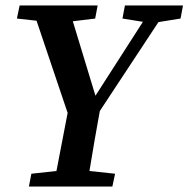

<svg xmlns="http://www.w3.org/2000/svg" viewBox="-20 -684 691 704"><path d="M42 -616 52 -664H338L329 -616L247 -606L330 -333L504 -604L429 -616L438 -664H651L642 -616L561 -603L346 -277Q336 -222 326.5 -167.5Q317 -113 308 -57L402 -47L392 0H86L95 -47L187 -57L228 -270L114 -608Z"/></svg>

Font: Source Serif 4 Semibold
Style: Italic
Weight: 600
Italic angle: -12°
Designer: Frank Grießhammer
Foundry: Adobe
Version: Version 4.005;hotconv 1.1.0;makeotfexe 2.6.0